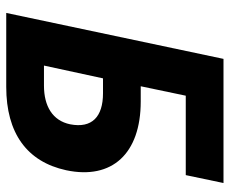

<svg xmlns="http://www.w3.org/2000/svg" viewBox="-82 -672 754 631"><g transform="rotate(90 295.5 -357.0)"><path d="M23 0H266C418 0 512 -68 540 -197C572 -348 485 -442 314 -442H264L295 -590H556L582 -714H174ZM196 -124 238 -318H287C364 -318 403 -282 389 -210C377 -152 329 -124 262 -124Z"/></g></svg>

Font: Noto Sans
Style: Bold Italic
Weight: 700
Italic angle: -12°
Designer: Monotype Design Team
Foundry: Monotype Imaging Inc.
Version: Version 2.013